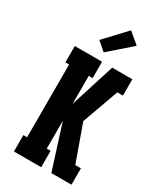

<svg xmlns="http://www.w3.org/2000/svg" viewBox="-241 -1073 981 1159"><g transform="rotate(30 250.0 -493.5)"><path d="M65 0V-114H91V-621H65V-735H255V-621H228V-426L326 -735H466V-621H427L336 -368L427 -114H466V0H326L257 -217L228 -309V-114H255V0ZM235 -789 175 -841 312 -987 388 -923Z"/></g></svg>

Font: Iosevka Slab Heavy
Style: Regular
Weight: 900
Monospace: yes
Designer: Belleve Invis
Foundry: Belleve Invis
Version: Version 11.1.0; ttfautohint (v1.8.3)